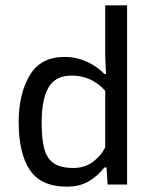

<svg xmlns="http://www.w3.org/2000/svg" viewBox="-20 -691 570 719"><path d="M50 -235Q50 -339 91 -408.5Q132 -478 223 -478Q265 -478 304 -460.5Q343 -443 371 -414H377L374 -479V-671H456V0H383L379 -64H371Q345 -31 311.5 -11.5Q278 8 230 8Q134 8 92 -54Q50 -116 50 -235ZM374 -139V-351Q323 -408 248 -408Q188 -408 162 -364Q136 -320 136 -232Q136 -170 146 -133.5Q156 -97 181.5 -79.5Q207 -62 254 -62Q297 -62 327.5 -84.5Q358 -107 374 -139Z"/></svg>

Font: Athiti Medium
Style: Regular
Weight: 500
Designer: CadsonDemak Team
Foundry: CadsonDemak
Version: Version 1.033